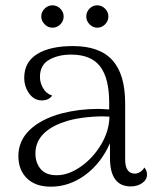

<svg xmlns="http://www.w3.org/2000/svg" viewBox="-20 -690 583 721"><path d="M532 -34Q532 -15 514 -2.5Q496 10 471 10Q393 10 393 -97V-152Q359 -76 299.5 -32.5Q240 11 171 11Q113 11 81 -20.5Q49 -52 49 -104Q49 -161 91.5 -202Q134 -243 211 -264Q277 -281 347 -281Q362 -281 390 -279V-305Q390 -396 356 -440.5Q322 -485 247 -485Q199 -485 164.5 -465.5Q130 -446 130 -401Q130 -379 142 -358.5Q154 -338 176 -331Q163 -313 137 -313Q108 -313 89.5 -339Q71 -365 71 -398Q71 -457 119.5 -487Q168 -517 254 -517Q354 -517 402 -464Q450 -411 450 -302V-91Q450 -38 487 -38Q496 -38 506 -44Q516 -50 522 -61Q532 -50 532 -34ZM391 -252 367 -253Q329 -253 288.5 -247.5Q248 -242 221 -232Q169 -215 141 -185Q113 -155 113 -114Q113 -79 132.5 -55.5Q152 -32 193 -32Q237 -32 283 -64Q329 -96 359.5 -147Q390 -198 391 -252ZM135 -628Q135 -645 147.5 -657.5Q160 -670 177 -670Q194 -670 206.5 -657.5Q219 -645 219 -628Q219 -611 206.5 -598.5Q194 -586 177 -586Q160 -586 147.5 -599Q135 -612 135 -628ZM304 -628Q304 -645 316 -657.5Q328 -670 345 -670Q362 -670 374.5 -657.5Q387 -645 387 -628Q387 -611 374.5 -598.5Q362 -586 345 -586Q329 -586 316.5 -598.5Q304 -611 304 -628Z"/></svg>

Font: Arima Madurai Light
Style: Regular
Weight: 300
Designer: Joana Correia and Natanael Gama
Foundry: NDISCOVER
Version: Version 1.019